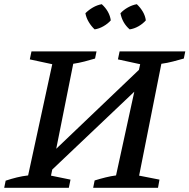

<svg xmlns="http://www.w3.org/2000/svg" viewBox="-36 -895 903 915"><path d="M-16 0 -9 -34Q18 -43 44.5 -49.5Q71 -56 98 -59L213 -589L106 -612L114 -650H424L417 -616Q394 -609 367 -602Q340 -595 313 -591L232 -186L626 -562L632 -589L526 -612L534 -650H847L840 -616Q815 -609 788.5 -602Q762 -595 733 -591L627 -58L724 -39L717 0H408L415 -35Q441 -43 467 -49.5Q493 -56 517 -59L604 -458L213 -87L207 -58L300 -39L292 0ZM449 -875Q486 -841 492 -798Q478 -782 457 -770Q436 -758 415 -755Q399 -770 387 -790Q375 -810 371 -832Q387 -848 407 -859.5Q427 -871 449 -875ZM616 -875Q633 -859 644.5 -839.5Q656 -820 659 -798Q644 -781 623.5 -769.5Q603 -758 582 -755Q547 -785 538 -832Q553 -848 573.5 -859.5Q594 -871 616 -875Z"/></svg>

Font: Piazzolla Medium
Style: Italic
Weight: 500
Italic angle: -11.3°
Designer: Juan Pablo del Peral
Foundry: Huerta Tipografica
Version: Version 1.330